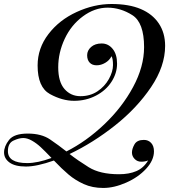

<svg xmlns="http://www.w3.org/2000/svg" viewBox="-65 -742 866 950"><path d="M-25.9 5.9Q-25.9 64.9 69.8 64.9Q121.1 64.9 189.9 39.6Q156.7 4.9 136.2 -14.2Q115.7 -33.2 93 -46.1Q70.3 -59.1 49.8 -59.1Q29.3 -59.1 1.7 -46.4Q-25.9 -33.7 -25.9 5.9ZM696.8 6.8Q696.8 50.8 658 93Q619.1 135.3 559.3 161.6Q499.5 188 445.8 188Q392.1 188 349.9 168.9Q307.6 149.9 274.4 121.8Q241.2 93.8 201.7 52.2Q117.2 82 63.5 82Q9.8 82 -17.6 62.3Q-44.9 42.5 -44.9 12.2Q-44.9 -18.1 -20.3 -49.6Q4.4 -81.1 72.3 -81.1Q140.1 -81.1 182.9 -52Q225.6 -22.9 263.7 7.3Q362.3 -42.5 450.7 -126.5Q539.1 -210.4 593.5 -311.3Q647.9 -412.1 647.9 -508.8Q647.9 -630.4 589.6 -667.2Q531.2 -704.1 467.3 -704.1Q403.3 -704.1 345.2 -661.1Q287.1 -618.2 255.1 -549.8Q223.1 -481.4 223.1 -409.2Q223.1 -336.9 254.2 -301.5Q285.2 -266.1 333 -266.1Q380.9 -266.1 417 -290Q453.1 -314 473.6 -350.8Q494.1 -387.7 494.1 -419.9Q494.1 -452.1 486.8 -463.9Q476.6 -443.4 455.8 -431.2Q435.1 -418.9 413.1 -418.9Q391.1 -418.9 378.7 -432.1Q366.2 -445.3 366.2 -468.8Q366.2 -492.2 385.7 -509.5Q405.3 -526.9 438 -526.9Q470.7 -526.9 492.4 -500.2Q514.2 -473.6 514.2 -426.8Q514.2 -379.9 486.6 -337.2Q459 -294.4 409.7 -268.8Q360.4 -243.2 301.8 -243.2Q243.2 -243.2 182.1 -276.6Q121.1 -310.1 121.1 -418Q121.1 -503.4 174.6 -573.2Q228 -643.1 314.2 -682.6Q400.4 -722.2 486.8 -722.2Q573.2 -722.2 631.6 -697.3Q689.9 -672.4 720.9 -625.7Q752 -579.1 752 -515.1Q752 -414.1 682.4 -310.8Q612.8 -207.5 504.2 -121.3Q395.5 -35.2 279.3 20Q318.4 50.8 374 85.4Q429.7 120.1 523.9 120.1Q573.7 120.1 609.6 104.7Q645.5 89.4 668 51.8Q653.3 58.1 633.8 58.1Q614.3 58.1 601.1 44.4Q587.9 30.8 587.9 12.7Q587.9 -5.4 600.3 -27.6Q612.8 -49.8 647 -49.8Q668.9 -49.8 682.9 -34.7Q696.8 -19.5 696.8 6.8Z"/></svg>

Font: PlayfairDisplaySC-Italic
Style: Italic
Weight: 400
Italic angle: -14°
Designer: Claus Eggers Sørensen
Foundry: Claus Eggers Sørensen
Version: Version 1.004;PS 001.004;hotconv 1.0.70;makeotf.lib2.5.58329